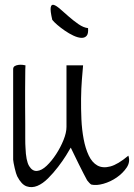

<svg xmlns="http://www.w3.org/2000/svg" viewBox="-20 -777 552 791"><path d="M50.8 -50.8Q48.8 -54.7 45.9 -64Q43 -73.2 40.5 -84.5Q38.1 -95.7 36.1 -105.5Q34.2 -115.2 34.2 -119.1V-492.2Q34.2 -501 41 -504.9Q47.9 -508.8 56.6 -509.8Q65.4 -510.7 73.7 -509.8Q82 -508.8 85 -507.8Q84 -495.1 84 -468.8Q84 -442.4 83.5 -409.2Q83 -376 83.5 -338.9Q84 -301.8 84 -267.6V-208Q84 -181.6 85 -168.9Q86.9 -114.3 100.1 -92.8Q113.3 -71.3 132.3 -72.8Q151.4 -74.2 172.4 -94.2Q193.4 -114.3 211.4 -142.1Q229.5 -169.9 241.7 -200.2Q253.9 -230.5 253.9 -253.9V-507.8H322.3Q320.3 -485.4 317.4 -449.2Q314.5 -413.1 314 -371.1Q313.5 -329.1 315.4 -285.6Q317.4 -242.2 324.7 -203.6Q332 -165 345.7 -136.2Q359.4 -107.4 381.3 -95.2Q403.3 -83 434.6 -91.3Q465.8 -99.6 508.8 -135.7Q517.6 -110.4 502 -86.9Q486.3 -63.5 460.9 -45.9Q435.5 -28.3 406.2 -20Q377 -11.7 356.4 -16.6Q353.5 -17.6 347.2 -24.4Q340.8 -31.2 338.9 -34.2Q335 -41 325.2 -60.1Q315.4 -79.1 304.7 -100.6Q293.9 -122.1 284.7 -141.6Q275.4 -161.1 271.5 -168.9Q265.6 -158.2 252 -136.2Q238.3 -114.3 219.2 -89.4Q200.2 -64.5 178.2 -42.5Q156.2 -20.5 133.8 -11.2Q111.3 -2 89.8 -9.3Q68.4 -16.6 50.8 -50.8ZM195.3 -695.3Q186.5 -733.4 189 -746.6Q191.4 -759.8 201.7 -756.8Q211.9 -753.9 228.5 -739.3Q245.1 -724.6 264.2 -708Q283.2 -691.4 303.7 -677.2Q324.2 -663.1 342.8 -661.1Q344.7 -637.7 336.4 -628.9Q328.1 -620.1 314 -621.1Q299.8 -622.1 282.2 -630.4Q264.6 -638.7 247.6 -650.4Q230.5 -662.1 216.3 -674.3Q202.1 -686.5 195.3 -695.3Z"/></svg>

Font: Over the Rainbow
Style: Regular
Weight: 400
Designer: Kimberly Geswein
Foundry: Kimberly Geswein
Version: Version 1.002 2010